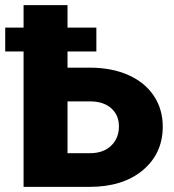

<svg xmlns="http://www.w3.org/2000/svg" viewBox="-38 -731 681 751"><path d="M338.9 -529.8H226.1V-466.3H314.5Q398.9 -466.3 463.9 -437.5Q528.8 -408.7 563.7 -356.2Q598.6 -303.7 598.6 -235.8Q598.6 -130.9 520.8 -65.4Q442.9 0 311.5 0H54.2V-529.8H-17.6V-623H54.2V-710.9H226.1V-623H338.9ZM226.1 -334.5V-131.8H314Q366.2 -131.8 396.7 -161.1Q427.2 -190.4 427.2 -236.8Q427.2 -280.8 397 -307.6Q366.7 -334.5 313 -334.5Z"/></svg>

Font: Roboto Black
Style: Regular
Weight: 900
Designer: Google
Version: Version 2.134; 2016